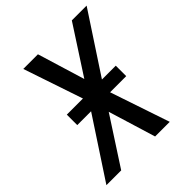

<svg xmlns="http://www.w3.org/2000/svg" viewBox="-200 -868 1001 1001"><g transform="rotate(-45 300.0 -367.5)"><path d="M10 0 226 -329H124V-406H243L132 -735H240L320 -473L490 -735H599L383 -406H485V-329H366L477 0H369L289 -262L119 0Z"/></g></svg>

Font: Iosevka SS04 Md Ex Obl
Style: Regular
Weight: 500
Width: 7
Italic angle: -9°
Monospace: yes
Designer: Belleve Invis
Foundry: Belleve Invis
Version: Version 19.0.0; ttfautohint (v1.8.4)